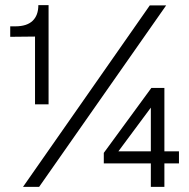

<svg xmlns="http://www.w3.org/2000/svg" viewBox="-20 -731 741 751"><path d="M117 -323V-588L20 -587V-628H40Q85 -628 107.5 -649.5Q130 -671 130 -711H170V-323ZM70 0 566 -710H630L133 0ZM570 0V-92H386V-133L572 -387H623V-139H680V-92H623V0ZM443 -139H570V-310Z"/></svg>

Font: Geist Light
Style: Regular
Weight: 400
Designer: Basement.studio, Andrés Briganti, Mateo Zaragoza
Foundry: Basement.studio, Vercel, Andrés Briganti, Guido Ferreyra, Mateo Zaragoza
Version: Version 1.401